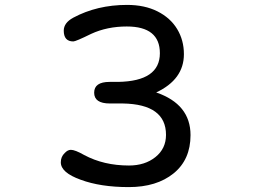

<svg xmlns="http://www.w3.org/2000/svg" viewBox="-20 -742 1040 783"><path d="M757 -191Q757 -91 688 -35Q619 21 505 21Q390 21 309 -9Q228 -38 228 -80Q228 -103 244 -118Q256 -131 269 -131Q286 -131 323 -110Q403 -67 506 -67Q571 -67 614 -101.5Q657 -136 657 -192Q657 -317 481 -320H428Q364 -320 364 -364Q364 -408 427 -408H462Q632 -411 632 -525Q632 -634 497 -634Q417 -634 352 -604Q289 -573 279 -573Q240 -573 240 -617Q240 -649 279 -670Q376 -722 498 -722Q570 -722 622.5 -695.5Q675 -669 702.5 -623.5Q730 -578 730 -521Q730 -418 617 -365Q757 -317 757 -191Z"/></svg>

Font: 寒蝉全圆体
Style: Regular
Weight: 400
Designer: Warren2060
      Designed by Motoya company      

      [Varela Round]
      Joe Prince(Latin component); Avraham Cornf
Foundry: ChillType
Version: Version 3.200